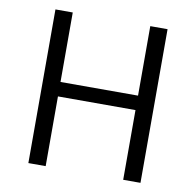

<svg xmlns="http://www.w3.org/2000/svg" viewBox="-78 -770 865 849"><g transform="rotate(10 355.0 -345.0)"><path d="M103.5 0ZM103.5 0ZM606.9 0H529.3V-313H181.2V0H103.5V-689.9H181.2V-377.9H529.3V-689.9H606.9Z"/></g></svg>

Font: Acari Sans
Style: Regular
Weight: 400
Designer: Alfredo Marco Pradil and Stefan Peev
Foundry: Hanken Design Co.
Version: Version 1.045;February 4, 2021;FontCreator 13.0.0.2655 64-bi